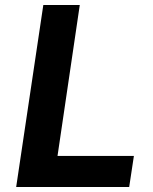

<svg xmlns="http://www.w3.org/2000/svg" viewBox="-20 -743 608 763"><path d="M44.3 0 152.1 -723H297L208.6 -123.4H512.1L493.4 0Z"/></svg>

Font: Public Sans Thin
Style: Italic
Weight: 100
Italic angle: -8°
Designer: The Public Sans project authors (U.S. Web Design System). Libre Franklin designed by Pablo Impallari and Rodrigo Fuenzal
Version: Version 2.000